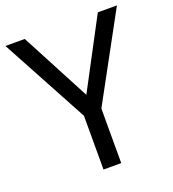

<svg xmlns="http://www.w3.org/2000/svg" viewBox="-131 -815 827 916"><g transform="rotate(-20 283.0 -357.0)"><path d="M283 -363 469 -714H566L328 -277V0H238V-273L0 -714H98Z"/></g></svg>

Font: hexlbangla05
Style: Book
Weight: 400
Designer: Jelle Bosma - Monotype Design Team
Foundry: Monotype Imaging Inc.
Version: Version 2.003